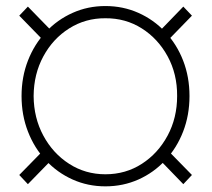

<svg xmlns="http://www.w3.org/2000/svg" viewBox="-20 -623 719 652"><path d="M337.9 9.8Q278.3 9.8 226.6 -13.4Q174.8 -36.6 135.7 -78.4Q96.7 -120.1 75 -176Q53.2 -231.9 53.2 -296.9Q53.2 -361.8 75 -417.5Q96.7 -473.1 135.7 -514.6Q174.8 -556.2 226.6 -579.3Q278.3 -602.5 337.9 -602.5Q397.9 -602.5 450 -579.3Q502 -556.2 541 -514.6Q580.1 -473.1 601.8 -417.5Q623.5 -361.8 623.5 -296.9Q623.5 -231.9 601.8 -176Q580.1 -120.1 541 -78.4Q502 -36.6 450 -13.4Q397.9 9.8 337.9 9.8ZM337.9 -31.2Q406.7 -31.2 461.7 -66.7Q516.6 -102.1 549.1 -162.4Q581.5 -222.7 581.5 -296.9Q582 -371.6 549.3 -431.6Q516.6 -491.7 461.4 -526.6Q406.2 -561.5 337.9 -561Q270.5 -561.5 215.1 -526.6Q159.7 -491.7 127.2 -431.6Q94.7 -371.6 94.2 -296.9Q94.7 -222.7 127.2 -162.4Q159.7 -102.1 214.8 -66.7Q270 -31.2 337.9 -31.2ZM542 -477.5 513.2 -508.3 602.5 -600.6 631.8 -569.8ZM602.5 2.4 513.2 -89.8 542 -120.6 631.8 -28.8ZM74.7 2.4 45.4 -28.8 135.3 -120.6 164.6 -89.8ZM135.3 -477.5 45.4 -569.8 74.7 -600.6 164.6 -508.3Z"/></svg>

Font: Inter Tight ExtraLight
Style: Regular
Weight: 250
Designer: Rasmus Andersson
Foundry: rsms
Version: Version 3.004